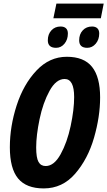

<svg xmlns="http://www.w3.org/2000/svg" viewBox="-20 -1042 599 1072"><path d="M35 -220Q35 -336 73 -453.5Q111 -571 183.5 -648Q256 -725 353 -725Q449 -725 494 -668.5Q539 -612 539 -498Q539 -391 505 -273Q471 -155 400 -72.5Q329 10 224 10Q127 10 81 -45.5Q35 -101 35 -220ZM394 -500Q394 -601 341 -601Q293 -601 256.5 -534.5Q220 -468 201 -377Q182 -286 182 -219Q182 -161 195 -138Q208 -115 235 -115Q282 -115 318.5 -181Q355 -247 374.5 -338.5Q394 -430 394 -500ZM295 -1022H559L543 -940H278ZM247 -817Q247 -851 267 -872.5Q287 -894 318 -894Q338 -894 348.5 -884Q359 -874 359 -855Q359 -821 340 -798Q321 -775 293 -775Q247 -775 247 -817ZM422 -817Q422 -851 442 -872.5Q462 -894 494 -894Q513 -894 523.5 -884Q534 -874 534 -855Q534 -821 514.5 -798Q495 -775 467 -775Q422 -775 422 -817Z"/></svg>

Font: Noto Sans Display Ex Bold Cond
Style: Italic
Weight: 800
Width: 3
Italic angle: -12°
Designer: Monotype Design team
Foundry: Monotype Imaging Inc.
Version: Version 1.000